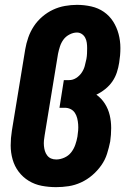

<svg xmlns="http://www.w3.org/2000/svg" viewBox="-20 -763 540 791"><path d="M211 8Q181 8 152 2.5Q123 -3 98.5 -18Q74 -33 57 -55.5Q40 -78 32 -106Q24 -134 24 -164Q24 -194 29 -225L84 -560Q88 -584 96.5 -608.5Q105 -633 119.5 -655Q134 -677 154.5 -694.5Q175 -712 198.5 -723Q222 -734 247.5 -738.5Q273 -743 297 -743Q327 -743 356 -736.5Q385 -730 408 -714Q431 -698 446 -674.5Q461 -651 468.5 -623Q476 -595 476 -565Q476 -535 471 -505Q468 -485 461.5 -465Q455 -445 443 -427.5Q431 -410 413.5 -396Q396 -382 377 -373Q398 -358 412 -336Q426 -314 432 -288.5Q438 -263 438 -235.5Q438 -208 434 -180Q429 -155 421 -129.5Q413 -104 397 -81.5Q381 -59 360 -41Q339 -23 314 -11.5Q289 0 263 4Q237 8 211 8ZM212 -106Q228 -106 245 -113.5Q262 -121 273 -135Q284 -149 290 -166Q296 -183 299 -200Q301 -213 302 -225.5Q303 -238 302 -251Q301 -264 298 -276Q295 -288 288.5 -298Q282 -308 271 -313.5Q260 -319 247 -319H225L243 -433H265Q280 -433 293.5 -441.5Q307 -450 316 -463Q325 -476 329 -490.5Q333 -505 336 -520Q338 -531 338.5 -542.5Q339 -554 339 -565Q339 -576 337.5 -587Q336 -598 331 -607.5Q326 -617 317 -623Q308 -629 297 -629Q282 -629 266.5 -621Q251 -613 241.5 -600Q232 -587 227 -571.5Q222 -556 219 -541L164 -206Q162 -195 161 -184Q160 -173 161 -162Q162 -151 165 -141Q168 -131 174.5 -122.5Q181 -114 190.5 -110Q200 -106 212 -106Z"/></svg>

Font: Iosevka Term Curly Hv Obl
Style: Regular
Weight: 900
Italic angle: -9°
Designer: Belleve Invis
Foundry: Belleve Invis
Version: Version 32.3.0